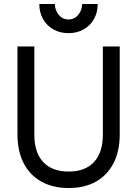

<svg xmlns="http://www.w3.org/2000/svg" viewBox="-20 -934 691 967"><path d="M326 13Q246 13 188 -19.5Q130 -52 99 -112.5Q68 -173 68 -257V-700H153V-255Q153 -166 197.5 -118Q242 -70 326 -70Q409 -70 453.5 -118Q498 -166 498 -255V-700H583V-257Q583 -173 552 -112.5Q521 -52 463.5 -19.5Q406 13 326 13ZM325 -767Q283 -767 249.5 -785.5Q216 -804 197 -837.5Q178 -871 178 -914H256Q257 -882 276 -859Q295 -836 325 -836Q355 -836 374 -859Q393 -882 394 -914H472Q472 -871 453 -837.5Q434 -804 400.5 -785.5Q367 -767 325 -767Z"/></svg>

Font: Fustat Medium
Style: Regular
Weight: 500
Designer: Mohamed Gaber, Khaled Hosny, Laura Garcia Mut
Foundry: Kief Type Foundry, Alif Type Foundry, Hard Type Foundry
Version: Version 1.007